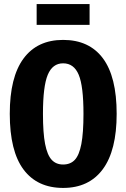

<svg xmlns="http://www.w3.org/2000/svg" viewBox="-20 -906 621 943"><path d="M553 -347Q553 -167 485 -75Q417 17 290 17Q163 17 95.5 -73.5Q28 -164 28 -347Q28 -527 95.5 -618.5Q163 -710 290 -710Q418 -710 485.5 -619.5Q553 -529 553 -347ZM191 -347Q191 -253 201.5 -199Q212 -145 233.5 -121.5Q255 -98 290 -98Q326 -98 347.5 -121Q369 -144 379.5 -198.5Q390 -253 390 -347Q390 -483 366.5 -539Q343 -595 290 -595Q238 -595 214.5 -538.5Q191 -482 191 -347ZM420 -784H160V-886H420Z"/></svg>

Font: Fira Sans Extra Condensed
Style: Bold
Weight: 700
Width: 1
Designer: Carrois Corporate & Edenspiekermann AG
Foundry: Carrois Corporate GbR & Edenspiekermann AG
Version: Version 4.203